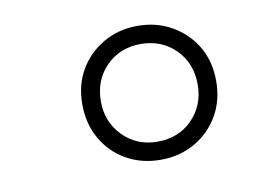

<svg xmlns="http://www.w3.org/2000/svg" viewBox="-47 -694 628 459"><g transform="rotate(-10 266.5 -464.5)"><path d="M310 -302Q264 -302 227 -323Q190 -344 169 -381Q148 -418 148 -465Q148 -512 169 -548Q190 -584 227 -605.5Q264 -627 310 -627Q357 -627 394 -605.5Q431 -584 452 -548Q473 -512 473 -465Q473 -418 452 -381.5Q431 -345 394 -323.5Q357 -302 310 -302ZM310 -346Q362 -346 395 -380Q428 -414 428 -464Q428 -516 394.5 -549.5Q361 -583 310 -583Q260 -583 226.5 -549.5Q193 -516 193 -464Q193 -414 226.5 -380Q260 -346 310 -346Z"/></g></svg>

Font: Piazzolla Thin Medium
Style: Italic
Weight: 500
Italic angle: -11.3°
Version: Version 2.005